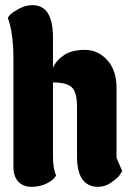

<svg xmlns="http://www.w3.org/2000/svg" viewBox="-20 -723 514 743"><path d="M185 -118Q185 -69 197 -45Q191 -29 163.5 -14.5Q136 0 102.5 0Q69 0 50.5 -20.5Q32 -41 32 -76V-498Q32 -581 16 -636L10 -655Q14 -660 21.5 -668Q29 -676 54 -689.5Q79 -703 106 -703Q185 -703 185 -578V-461Q198 -490 228 -510Q258 -530 308.5 -530Q359 -530 395 -490.5Q431 -451 431 -382V-112L453 -61Q449 -54 442 -44Q435 -34 411 -17Q387 0 360 0Q278 0 278 -118V-311Q278 -366 258 -385Q238 -404 185 -404Z"/></svg>

Font: Chela One
Style: Regular
Weight: 400
Designer: Miguel Hernandez
Foundry: LatinoType
Version: Version 1.001